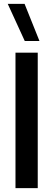

<svg xmlns="http://www.w3.org/2000/svg" viewBox="-20 -972 275 992"><path d="M60 -700H175V0H60ZM108 -760 20 -952H107L184 -760Z"/></svg>

Font: Gully ECD Medium
Style: Regular
Weight: 500
Width: 2
Designer: jaikishan Patel
Foundry: MagicType
Version: Version 1.000;Glyphs 3.2 (3242)